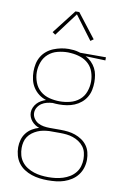

<svg xmlns="http://www.w3.org/2000/svg" viewBox="-104 -805 707 1087"><g transform="rotate(10 250.0 -261.5)"><path d="M250 223Q250 223 250 223Q250 223 250 223Q226 223 202.5 220Q179 217 156.5 209.5Q134 202 114 189Q94 176 80 157Q66 138 59.5 114.5Q53 91 53 68Q53 46 59 24.5Q65 3 78.5 -14.5Q92 -32 111 -43.5Q130 -55 151 -61Q138 -65 127 -72.5Q116 -80 107.5 -90Q99 -100 94 -112.5Q89 -125 89 -139Q89 -153 95 -167Q101 -181 111 -192Q121 -203 134 -210.5Q147 -218 162 -223Q139 -230 120 -244.5Q101 -259 88 -279Q75 -299 69.5 -322.5Q64 -346 64 -370Q64 -392 68.5 -414Q73 -436 84.5 -455.5Q96 -475 113.5 -489.5Q131 -504 152 -512.5Q173 -521 195 -525.5Q217 -530 239 -530Q254 -530 268 -528.5Q282 -527 296 -523L306 -520H454V-502L340 -506Q358 -497 373 -482Q388 -467 397.5 -449Q407 -431 410.5 -410.5Q414 -390 414 -370Q414 -347 409.5 -325Q405 -303 393.5 -283.5Q382 -264 364.5 -249.5Q347 -235 326.5 -226.5Q306 -218 284 -214.5Q262 -211 239 -211Q230 -211 220.5 -211.5Q211 -212 202 -213Q185 -212 169 -208Q153 -204 139.5 -195Q126 -186 117 -171.5Q108 -157 108 -140Q108 -123 118 -108Q128 -93 142.5 -85Q157 -77 174.5 -74Q192 -71 209 -71Q211 -71 213 -71Q215 -71 217 -71Q219 -71 221.5 -71Q224 -71 227 -71H273Q294 -71 315.5 -68.5Q337 -66 357 -59Q377 -52 395 -40Q413 -28 425.5 -11Q438 6 443.5 27Q449 48 449 70Q449 93 442 116Q435 139 420.5 158Q406 177 386 190Q366 203 343.5 210.5Q321 218 297.5 220.5Q274 223 250 223ZM239 -229Q269 -229 298.5 -236.5Q328 -244 351 -263Q374 -282 384.5 -311Q395 -340 395 -370Q395 -397 386 -424Q377 -451 357 -470Q337 -489 310.5 -498Q284 -507 256 -509L239 -510Q239 -510 238.5 -510Q238 -510 237 -510Q208 -510 178.5 -502.5Q149 -495 126.5 -475.5Q104 -456 93.5 -427.5Q83 -399 83 -370Q83 -340 94 -311Q105 -282 127.5 -263Q150 -244 179.5 -236.5Q209 -229 239 -229ZM250 205Q271 205 292 202.5Q313 200 333.5 193.5Q354 187 372 176Q390 165 403.5 148.5Q417 132 423 111.5Q429 91 429 70Q429 51 424.5 32.5Q420 14 408.5 -1Q397 -16 381 -26.5Q365 -37 347 -43Q329 -49 310.5 -51Q292 -53 273 -53H227Q223 -53 219 -53Q215 -53 210 -53Q193 -52 176.5 -49Q160 -46 144 -39Q128 -32 114 -21.5Q100 -11 90.5 3Q81 17 77 34Q73 51 73 68Q73 89 78.5 109.5Q84 130 97 147Q110 164 128.5 175.5Q147 187 167 193.5Q187 200 208 202.5Q229 205 250 205Q250 205 250 205Q250 205 250 205ZM149 -596 132 -608 239 -746H261L368 -608L351 -596L250 -731Z"/></g></svg>

Font: Zed Mono Thin
Style: Regular
Weight: 100
Monospace: yes
Designer: Belleve Invis
Foundry: Belleve Invis
Version: Version 1.0.0; ttfautohint (v1.8.4)